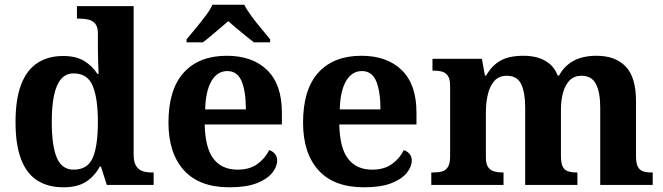

<svg xmlns="http://www.w3.org/2000/svg" viewBox="-20 -786 2819 816"><path d="M250 10Q184 10 138.5 -19Q93 -48 69.5 -109.5Q46 -171 46 -267Q46 -364 69.5 -426Q93 -488 138.5 -518Q184 -548 248 -548Q304 -548 338.5 -526.5Q373 -505 394 -472H399Q398 -496 397 -526.5Q396 -557 396 -584V-645Q396 -672 384.5 -685.5Q373 -699 355 -703Q337 -707 315 -707H307V-760H548V-129Q548 -99 557.5 -82.5Q567 -66 584 -59.5Q601 -53 625 -53H633V0H434L409 -78H404Q382 -37 345.5 -13.5Q309 10 250 10ZM293 -65Q352 -65 374 -115Q396 -165 396 -269Q396 -368 374 -421Q352 -474 293 -474Q260 -474 239.5 -450Q219 -426 209.5 -380Q200 -334 200 -268Q200 -166 221.5 -115.5Q243 -65 293 -65Z M955 10Q827 10 761.5 -62.5Q696 -135 696 -265Q696 -406 761 -477.5Q826 -549 944 -549Q1053 -549 1115.5 -488Q1178 -427 1178 -308V-257H850Q852 -157 887.5 -111Q923 -65 990 -65Q1041 -65 1074 -89Q1107 -113 1124 -148Q1138 -144 1148 -132.5Q1158 -121 1158 -104Q1158 -78 1137 -51.5Q1116 -25 1071.5 -7.5Q1027 10 955 10ZM1025 -321Q1025 -397 1007 -440.5Q989 -484 946 -484Q904 -484 879 -442Q854 -400 852 -321ZM773 -619Q789 -638 810.5 -664Q832 -690 852.5 -717Q873 -744 883 -766H1018Q1029 -744 1049 -717Q1069 -690 1091 -664Q1113 -638 1128 -619V-606H1059Q1045 -617 1025 -633Q1005 -649 985 -666Q965 -683 950 -696Q935 -683 915 -666Q895 -649 876 -633Q857 -617 842 -606H773Z M1527 10Q1399 10 1333.5 -62.5Q1268 -135 1268 -265Q1268 -406 1333 -477.5Q1398 -549 1516 -549Q1625 -549 1687.5 -488Q1750 -427 1750 -308V-257H1422Q1424 -157 1459.5 -111Q1495 -65 1562 -65Q1613 -65 1646 -89Q1679 -113 1696 -148Q1710 -144 1720 -132.5Q1730 -121 1730 -104Q1730 -78 1709 -51.5Q1688 -25 1643.5 -7.5Q1599 10 1527 10ZM1597 -321Q1597 -397 1579 -440.5Q1561 -484 1518 -484Q1476 -484 1451 -442Q1426 -400 1424 -321Z M1813 0V-53H1821Q1844 -53 1859.5 -57.5Q1875 -62 1884 -77Q1893 -92 1893 -122V-421Q1893 -449 1884 -463Q1875 -477 1859 -481.5Q1843 -486 1821 -486H1818V-536H2028L2041 -465H2046Q2070 -507 2106.5 -528Q2143 -549 2205 -549Q2241 -549 2269 -540Q2297 -531 2318 -513Q2339 -495 2350 -465H2356Q2379 -507 2418.5 -528Q2458 -549 2515 -549Q2595 -549 2639 -503.5Q2683 -458 2683 -356V-124Q2683 -93 2690.5 -78Q2698 -63 2713 -58Q2728 -53 2750 -53H2754V0H2531V-329Q2531 -393 2513 -428.5Q2495 -464 2451 -464Q2420 -464 2401 -444.5Q2382 -425 2373 -392.5Q2364 -360 2364 -321V-124Q2364 -93 2371.5 -78Q2379 -63 2394 -58Q2409 -53 2431 -53H2434V0H2212V-329Q2212 -393 2195 -428.5Q2178 -464 2134 -464Q2101 -464 2081.5 -442.5Q2062 -421 2053.5 -385.5Q2045 -350 2045 -309V-118Q2045 -90 2054 -76.5Q2063 -63 2079 -58Q2095 -53 2117 -53H2120V0Z"/></svg>

Font: Noto Serif Khmer
Style: Bold
Weight: 700
Version: Version 2.003